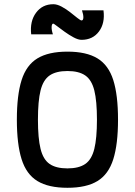

<svg xmlns="http://www.w3.org/2000/svg" viewBox="-20 -877 640 911"><path d="M300 14Q210 14 157.5 -18Q105 -50 82.5 -121.5Q60 -193 60 -309Q60 -426 82.5 -497Q105 -568 157.5 -600Q210 -632 300 -632Q390 -632 442.5 -600Q495 -568 517.5 -497Q540 -426 540 -309Q540 -193 517.5 -121.5Q495 -50 442.5 -18Q390 14 300 14ZM300 -78Q354 -78 384.5 -99Q415 -120 427.5 -170.5Q440 -221 440 -309Q440 -398 427.5 -448Q415 -498 384.5 -519Q354 -540 300 -540Q246 -540 215.5 -519Q185 -498 172.5 -448Q160 -398 160 -309Q160 -221 172.5 -170.5Q185 -120 215.5 -99Q246 -78 300 -78ZM367 -688Q351 -688 329.5 -699.5Q308 -711 286.5 -726.5Q265 -742 250 -753.5Q235 -765 233 -765Q226 -765 225 -750.5Q224 -736 231 -714H128Q121 -776 151 -816.5Q181 -857 233 -857Q251 -857 272.5 -845.5Q294 -834 313.5 -818.5Q333 -803 347.5 -791.5Q362 -780 367 -780Q375 -780 375.5 -793.5Q376 -807 369 -828H471Q479 -767 449.5 -727.5Q420 -688 367 -688Z"/></svg>

Font: Victor Mono Thin
Style: Bold
Weight: 700
Monospace: yes
Version: Version 1.561;gftools[0.9.30]